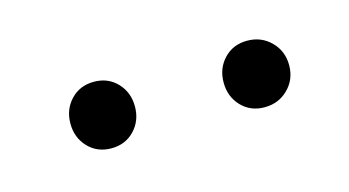

<svg xmlns="http://www.w3.org/2000/svg" viewBox="-28 -791 334 184"><g transform="rotate(-15 138.5 -699.0)"><path d="M100 -699Q100 -685 91 -675.5Q82 -666 68 -666Q54 -666 45 -675.5Q36 -685 36 -699Q36 -713 45 -722.5Q54 -732 68 -732Q82 -732 91 -722.5Q100 -713 100 -699ZM253 -699Q253 -685 243.5 -675.5Q234 -666 220 -666Q206 -666 197 -675.5Q188 -685 188 -699Q188 -713 197 -722.5Q206 -732 220 -732Q234 -732 243.5 -722.5Q253 -713 253 -699Z"/></g></svg>

Font: Fira Sans Extra Condensed ExtraLight
Style: Regular
Weight: 275
Width: 1
Designer: Carrois Corporate & Edenspiekermann AG
Foundry: Carrois Corporate GbR & Edenspiekermann AG
Version: Version 4.203